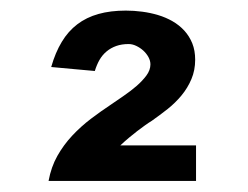

<svg xmlns="http://www.w3.org/2000/svg" viewBox="-20 -626 462 357"><path d="M344.5 -355.7H203.8Q212 -363.4 219.9 -370Q227.7 -376.6 235.2 -382.3Q242.6 -388 249.4 -392.8Q256.2 -397.7 262.3 -401.4Q277.3 -412 291.8 -423.4Q306.2 -434.9 317.6 -448.7Q329 -462.5 335.9 -478.9Q342.9 -495.3 342.9 -514.9Q342.9 -532.1 337.5 -545.5Q332 -558.9 322.7 -569.1Q313.3 -579.3 300.8 -586.5Q288.3 -593.7 273.9 -598Q259.5 -602.3 244.2 -604.3Q228.9 -606.3 213.9 -606.3Q185.4 -606.3 163 -600Q140.6 -593.7 123.7 -580.8Q106.8 -568 94.9 -548.2Q82.9 -528.4 75.2 -501.4Q94.6 -499.8 115.4 -497.7Q136.1 -495.6 156.3 -494Q159.8 -505.4 165 -514.6Q170.3 -523.8 178.1 -530.3Q185.8 -536.8 196.1 -540.5Q206.3 -544.1 219.2 -544.1Q226.2 -544.1 233.3 -540.7Q240.5 -537.3 246.4 -532Q252.2 -526.7 256 -519.9Q259.7 -513.1 259.7 -506.3Q259.7 -495.8 252.3 -485.7Q244.9 -475.7 234 -466.2Q223 -456.7 210.4 -448.1Q197.9 -439.5 187.4 -432.3Q167.9 -419.4 149 -405.1Q130.2 -390.8 114.3 -373.8Q98.3 -356.7 86.7 -336.2Q75.1 -315.6 70.3 -289.6H344.5Z"/></svg>

Font: Saysettha
Style: Regular
Weight: 400
Designer: John M. Durdin
Foundry: Lao Script for Windows
Version: Version 2.201